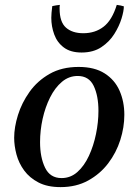

<svg xmlns="http://www.w3.org/2000/svg" viewBox="-20 -754 567 786"><path d="M489 -284Q489 -233 472.5 -181Q456 -129 423 -85.5Q390 -42 341 -15Q292 12 228 12Q174 12 137.5 -7Q101 -26 79 -56Q57 -86 47.5 -121.5Q38 -157 38 -190Q38 -233 53.5 -283Q69 -333 101 -378Q133 -423 183 -451.5Q233 -480 302 -480Q367 -480 408.5 -453.5Q450 -427 469.5 -382.5Q489 -338 489 -284ZM383 -300Q383 -362 363.5 -402.5Q344 -443 298 -443Q262 -443 233.5 -419Q205 -395 185 -355Q165 -315 154.5 -267.5Q144 -220 144 -172Q144 -110 164.5 -67.5Q185 -25 232 -25Q269 -25 297 -50Q325 -75 344 -116Q363 -157 373 -205.5Q383 -254 383 -300ZM225 -734Q224 -728 224 -725.5Q224 -723 224 -719Q224 -664 250 -641Q276 -618 321 -618Q370 -618 404.5 -645Q439 -672 458 -734Q475 -732 487 -728Q487 -709 477.5 -678Q468 -647 448 -615Q428 -583 395 -561Q362 -539 314 -539Q269 -539 241.5 -559.5Q214 -580 202 -613Q190 -646 190 -681Q190 -690 191 -702Q192 -714 194 -729Q202 -731 209.5 -732Q217 -733 225 -734Z"/></svg>

Font: Tiro Devanagari Sanskrit
Style: Italic
Weight: 400
Italic angle: -11°
Designer: Devanagari: John Hudson & Fiona Ross, assisted by Paul Hanslow. Latin: John Hudson with Paul Hanslow, assisted by Kaja S
Foundry: Tiro Typeworks Ltd.
Version: Version 1.52